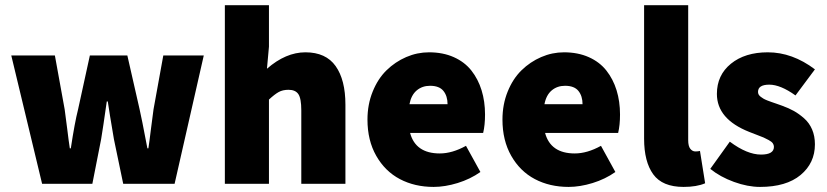

<svg xmlns="http://www.w3.org/2000/svg" viewBox="-20 -716 3221 748"><path d="M23.9 -500H193.8L231.9 -290Q235.8 -264.2 241.9 -213.6Q248 -163.1 252 -138.2H255.9Q271 -238.3 284.2 -290L330.1 -500H476.1L523.9 -290Q530.8 -261.2 554.2 -138.2H558.1Q562 -163.1 568.1 -213.6Q574.2 -264.2 578.1 -290L616.2 -500H773.9L660.2 0H460L423.8 -173.8Q405.3 -282.7 399.9 -320.8H396Q380.9 -214.4 374 -173.8L339.8 0H144Z M856 0V-695.8H1027.8V-534.2L1020 -448.2Q1093.3 -512.2 1169.9 -512.2Q1249.5 -512.2 1287.6 -458.5Q1325.7 -404.8 1325.7 -308.1V0H1153.8V-286.1Q1153.8 -332.5 1142.3 -349.4Q1130.9 -366.2 1104 -366.2Q1081.5 -366.2 1065.7 -357.4Q1049.8 -348.6 1027.8 -328.1V0Z M1411.6 -250Q1411.6 -309.1 1431.9 -359.1Q1452.1 -409.2 1485.8 -442.1Q1519.5 -475.1 1562.5 -493.7Q1605.5 -512.2 1651.4 -512.2Q1705.6 -512.2 1747.8 -493.4Q1790 -474.6 1816.4 -441.2Q1842.8 -407.7 1856.2 -364.3Q1869.6 -320.8 1869.6 -270Q1869.6 -228.5 1862.3 -198.2H1577.6Q1599.1 -118.2 1693.4 -118.2Q1741.7 -118.2 1795.4 -147.9L1851.6 -45.9Q1812 -18.1 1762.7 -2.9Q1713.4 12.2 1669.4 12.2Q1595.7 12.2 1537.8 -18.3Q1480 -48.8 1445.8 -108.9Q1411.6 -168.9 1411.6 -250ZM1575.2 -310.1H1723.6Q1723.6 -341.8 1707.5 -361.8Q1691.4 -381.8 1655.3 -381.8Q1625 -381.8 1603.5 -363.8Q1582 -345.7 1575.2 -310.1Z M1937.5 -250Q1937.5 -309.1 1957.8 -359.1Q1978 -409.2 2011.7 -442.1Q2045.4 -475.1 2088.4 -493.7Q2131.3 -512.2 2177.2 -512.2Q2231.4 -512.2 2273.7 -493.4Q2315.9 -474.6 2342.3 -441.2Q2368.7 -407.7 2382.1 -364.3Q2395.5 -320.8 2395.5 -270Q2395.5 -228.5 2388.2 -198.2H2103.5Q2125 -118.2 2219.2 -118.2Q2267.6 -118.2 2321.3 -147.9L2377.4 -45.9Q2337.9 -18.1 2288.6 -2.9Q2239.3 12.2 2195.3 12.2Q2121.6 12.2 2063.7 -18.3Q2005.9 -48.8 1971.7 -108.9Q1937.5 -168.9 1937.5 -250ZM2101.1 -310.1H2249.5Q2249.5 -341.8 2233.4 -361.8Q2217.3 -381.8 2181.2 -381.8Q2150.9 -381.8 2129.4 -363.8Q2107.9 -345.7 2101.1 -310.1Z M2489.3 -175.8V-695.8H2661.1V-169.9Q2661.1 -146.5 2669.4 -136.2Q2677.7 -126 2689 -126Q2699.2 -126 2707 -127.9L2727.1 -2Q2694.3 12.2 2643.1 12.2Q2560.5 12.2 2524.9 -36.9Q2489.3 -85.9 2489.3 -175.8Z M2747.1 -58.1 2823.2 -164.1Q2890.6 -113.8 2944.8 -113.8Q2995.1 -113.8 2995.1 -144Q2995.1 -151.4 2990.7 -157.7Q2986.3 -164.1 2974.6 -170.4Q2962.9 -176.8 2955.1 -180.2Q2947.3 -183.6 2927 -191.2Q2906.7 -198.7 2898.9 -202.1Q2772.9 -252 2772.9 -350.1Q2772.9 -423.3 2827.6 -467.8Q2882.3 -512.2 2971.2 -512.2Q3066.9 -512.2 3154.8 -445.8L3079.1 -344.2Q3020.5 -386.2 2977.1 -386.2Q2933.1 -386.2 2933.1 -357.9Q2933.1 -352.5 2935.5 -347.9Q2938 -343.3 2943.4 -339.1Q2948.7 -335 2954.1 -331.8Q2959.5 -328.6 2969.2 -324.7Q2979 -320.8 2986.3 -318.4Q2993.7 -315.9 3006.3 -311.5Q3019 -307.1 3026.9 -304.2Q3052.7 -294.9 3072.8 -283.7Q3092.8 -272.5 3112.8 -254.9Q3132.8 -237.3 3143.8 -211.7Q3154.8 -186 3154.8 -153.8Q3154.8 -80.6 3098.9 -34.2Q3043 12.2 2940.9 12.2Q2893.1 12.2 2839.4 -7.3Q2785.6 -26.9 2747.1 -58.1Z"/></svg>

Font: Source Sans Pro Black
Style: Regular
Weight: 900
Designer: Paul D. Hunt
Foundry: Adobe Systems Incorporated
Version: Version 2.020;PS 2.0;hotconv 1.0.86;makeotf.lib2.5.63406